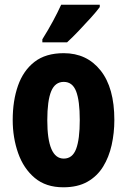

<svg xmlns="http://www.w3.org/2000/svg" viewBox="-20 -786 541 816"><path d="M466 -276Q466 -221 454.5 -169.5Q443 -118 418 -77.5Q393 -37 351.5 -13.5Q310 10 249 10Q175 10 127.5 -30Q80 -70 57 -135.5Q34 -201 34 -276Q34 -358 56.5 -422Q79 -486 126.5 -523Q174 -560 251 -560Q349 -560 407.5 -486.5Q466 -413 466 -276ZM181 -275Q181 -112 251 -112Q288 -112 303.5 -153Q319 -194 319 -276Q319 -358 303.5 -398Q288 -438 251 -438Q214 -438 197.5 -398Q181 -358 181 -275ZM404 -756Q391 -738 367 -711.5Q343 -685 316 -656.5Q289 -628 265 -606H160V-619Q185 -659 205 -696Q225 -733 240 -766H404Z"/></svg>

Font: Noto Sans Lao ExtraCondensed ExtraBold
Style: Regular
Weight: 800
Width: 2
Designer: Monotype Design Team
Foundry: Monotype Imaging Inc.
Version: Version 2.003; ttfautohint (v1.8.4.7-5d5b)